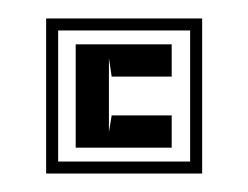

<svg xmlns="http://www.w3.org/2000/svg" viewBox="-20 -659 269 208"><path d="M30 -639H199V-471H30ZM43 -484H186V-626H43ZM98 -596V-516L101 -534H166V-499H62V-611H166V-576H101Z"/></svg>

Font: Banana Brick
Style: Regular
Weight: 400
Designer: artmaker
Foundry: artmaker
Version: Version 4.000 2011 initial release